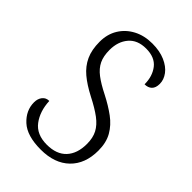

<svg xmlns="http://www.w3.org/2000/svg" viewBox="-217 -814 915 915"><g transform="rotate(45 240.0 -357.0)"><path d="M235 10Q142 10 97.5 -31Q53 -72 53 -127Q53 -151 65.5 -167Q78 -183 100 -183Q103 -116 136.5 -71.5Q170 -27 239 -27Q304 -27 338 -63.5Q372 -100 372 -165Q372 -206 357 -234.5Q342 -263 310 -287Q278 -311 225 -338Q173 -365 139 -393.5Q105 -422 87.5 -460Q70 -498 70 -552Q70 -603 93.5 -641.5Q117 -680 158.5 -702Q200 -724 254 -724Q304 -724 340.5 -708Q377 -692 396 -666.5Q415 -641 415 -613Q415 -586 401.5 -573Q388 -560 365 -560Q365 -614 337 -650Q309 -686 250 -686Q192 -686 161.5 -650Q131 -614 131 -558Q131 -516 144.5 -488Q158 -460 187.5 -437.5Q217 -415 265 -391Q314 -366 352 -338Q390 -310 411.5 -272.5Q433 -235 433 -181Q433 -92 380.5 -41Q328 10 235 10Z"/></g></svg>

Font: Noto Serif Tamil SemiCondensed Light
Style: Italic
Weight: 300
Width: 4
Italic angle: -12°
Designer: Indian Type Foundry, Tom Grace, and the Monotype Design Team
Foundry: Monotype Imaging Inc.
Version: Version 2.003; ttfautohint (v1.8.4.7-5d5b)